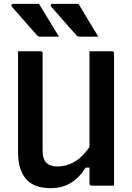

<svg xmlns="http://www.w3.org/2000/svg" viewBox="-20 -967 690 1000"><path d="M183 -947Q211 -901 235.5 -861Q260 -821 287 -776H190Q180 -776 174 -782Q149 -810 132 -829.5Q115 -849 101.5 -864Q88 -879 74.5 -895Q61 -911 42 -932Q38 -937 40 -942Q42 -947 48 -947ZM389 -947Q416 -901 440.5 -861Q465 -821 492 -776H396Q385 -776 379 -782Q354 -810 337 -829.5Q320 -849 306.5 -864Q293 -879 279.5 -895Q266 -911 247 -932Q243 -937 245 -942Q247 -947 253 -947ZM243 13Q156 13 115 -35.5Q74 -84 74 -172V-700H191Q202 -700 202 -689V-180Q202 -100 279 -100Q325 -100 366 -123Q407 -146 446 -201V-700H563Q574 -700 574 -689V0H457Q446 0 446 -11V-94H426Q395 -43 350 -15Q305 13 243 13Z"/></svg>

Font: Recursive Sn Lnr St SmB
Style: Regular
Weight: 600
Version: Version 1.079;hotconv 1.0.112;makeotfexe 2.5.65598; ttfautoh